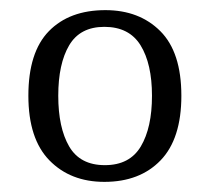

<svg xmlns="http://www.w3.org/2000/svg" viewBox="-20 -739 414 379"><path d="M186 -380Q119 -380 77.5 -422.5Q36 -465 36 -550Q36 -636 76.5 -677.5Q117 -719 188 -719Q255 -719 296.5 -677.5Q338 -636 338 -550Q338 -465 297 -422.5Q256 -380 186 -380ZM187 -413Q236 -413 258 -450Q280 -487 280 -550Q280 -613 257.5 -649.5Q235 -686 186 -686Q138 -686 116.5 -649.5Q95 -613 95 -550Q95 -487 116.5 -450Q138 -413 187 -413Z"/></svg>

Font: Noto Serif Khmer Light
Style: Regular
Weight: 300
Version: Version 2.003